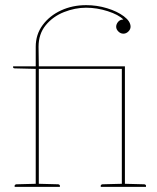

<svg xmlns="http://www.w3.org/2000/svg" viewBox="-20 -727 610 747"><path d="M119 0V-459L37 -461Q35 -461 33 -462Q31 -463 31 -465V-469H119V-545Q119 -593 146 -629.5Q173 -666 217.5 -686.5Q262 -707 315 -707Q357 -707 396.5 -695Q436 -683 462 -663.5Q488 -644 488 -623Q488 -613 479.5 -604.5Q471 -596 460 -596Q449 -596 440.5 -604.5Q432 -613 432 -623Q432 -633 439.5 -642Q447 -651 460 -651Q441 -670 399 -683.5Q357 -697 315 -697Q272 -697 229 -680Q186 -663 158 -629Q130 -595 130 -545L131 -469H466L461 -459H131V0ZM454 0V-469H466V0ZM37 0V-5Q37 -7 39.5 -8.5Q42 -10 44 -10L121 -12L122 0ZM128 0 129 -12 206 -10Q208 -10 210.5 -8.5Q213 -7 213 -5V0ZM372 0V-5Q372 -7 374.5 -8.5Q377 -10 379 -10L456 -12L457 0ZM463 0 464 -12 541 -10Q543 -10 545.5 -8.5Q548 -7 548 -5V0Z"/></svg>

Font: Aleo Thin
Style: Regular
Weight: 250
Designer: Alessio Laiso
Foundry: Alessio Laiso
Version: Version 2.001;gftools[0.9.29]